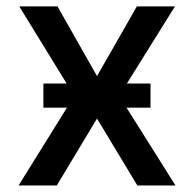

<svg xmlns="http://www.w3.org/2000/svg" viewBox="-20 -565 591 585"><path d="M155.2 -545.5 275.6 -333.1 397 -545.5H513.1L343 -272.7L514.6 0H398.4L275.6 -203.8L153.1 0H36.6L206.3 -272.7L38.7 -545.5ZM112.2 -236.9V-310.4H438.6V-236.9Z"/></svg>

Font: Inter UI Medium
Style: Regular
Weight: 500
Designer: Rasmus Andersson
Foundry: rsms
Version: 3.2;8d6f07862